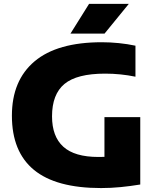

<svg xmlns="http://www.w3.org/2000/svg" viewBox="-20 -970 817 1000"><path d="M506.5 9.5Q272 9.5 157 -85Q42 -179.5 42 -367.5Q42 -551 160 -650.5Q278 -750 510.5 -750Q553.5 -750 598.5 -745.5Q643.5 -741 685.5 -732V-570.5Q608 -586.5 527.5 -586.5Q380.5 -586.5 315.8 -532.8Q251 -479 251 -364Q251 -259 309.8 -205.8Q368.5 -152.5 492.5 -152.5Q507.5 -152.5 524 -153V-360H710.5V-9Q659 -0.5 608.2 4.5Q557.5 9.5 506.5 9.5ZM347 -795 444 -950H651L524.5 -795Z"/></svg>

Font: Encode Sans SmExp XBd
Style: Regular
Weight: 800
Width: 6
Designer: Multiple Designers
Foundry: Impallari Type
Version: Version 3.002; ttfautohint (v1.8.3) -l 8 -r 50 -G 200 -x 14 